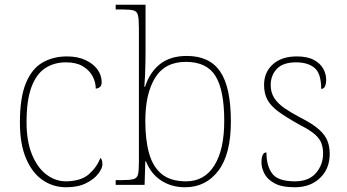

<svg xmlns="http://www.w3.org/2000/svg" viewBox="-20 -780 1463 810"><path d="M259 10Q205 10 161 -19.5Q117 -49 90.5 -110Q64 -171 64 -263Q64 -369 89.5 -430Q115 -491 160 -516.5Q205 -542 262 -542Q308 -542 341 -526.5Q374 -511 391.5 -486.5Q409 -462 409 -433Q409 -425 406 -419Q403 -413 397.5 -410Q392 -407 384 -406Q384 -434 370 -459.5Q356 -485 328.5 -501Q301 -517 258 -517Q209 -517 171.5 -493Q134 -469 113 -413.5Q92 -358 92 -264Q92 -184 115 -128Q138 -72 176 -43.5Q214 -15 259 -15Q322 -16 355 -45Q388 -74 404 -114Q409 -108 410.5 -101.5Q412 -95 412 -86Q412 -70 394.5 -47Q377 -24 343 -7Q309 10 259 10Z M761 10Q704 10 660.5 -18Q617 -46 596 -99H593L590 0H468V-20H489Q526 -20 542 -24Q558 -28 562 -43.5Q566 -59 566 -94V-662Q566 -699 562 -715.5Q558 -732 543.5 -736Q529 -740 499 -740H468V-760H594V-560Q594 -541 593.5 -515.5Q593 -490 592 -463.5Q591 -437 589 -414H592Q612 -476 655.5 -510Q699 -544 768 -544Q864 -544 909 -478Q954 -412 954 -267Q954 -129 901 -59.5Q848 10 761 10ZM765 -15Q842 -15 884 -81.5Q926 -148 926 -270Q926 -400 889 -459.5Q852 -519 764 -519Q676 -519 634.5 -452Q593 -385 593 -269Q593 -190 609 -133Q625 -76 662.5 -45.5Q700 -15 765 -15Z M1224 10Q1168 10 1137.5 -7Q1107 -24 1095 -48.5Q1083 -73 1083 -95Q1083 -109 1085.5 -118.5Q1088 -128 1092.5 -132.5Q1097 -137 1104 -137Q1104 -80 1128.5 -47.5Q1153 -15 1224 -15Q1283 -15 1313 -50Q1343 -85 1343 -132Q1343 -156 1336 -175.5Q1329 -195 1308.5 -213Q1288 -231 1247 -252Q1189 -284 1155.5 -308.5Q1122 -333 1108 -359.5Q1094 -386 1094 -422Q1094 -475 1131 -508.5Q1168 -542 1232 -542Q1277 -542 1304.5 -527Q1332 -512 1344 -489.5Q1356 -467 1356 -445Q1356 -426 1351 -415.5Q1346 -405 1335 -405Q1335 -470 1307 -493.5Q1279 -517 1229 -517Q1174 -517 1148 -489.5Q1122 -462 1122 -421Q1122 -390 1137 -366.5Q1152 -343 1180.5 -323.5Q1209 -304 1249 -283Q1300 -257 1326 -233.5Q1352 -210 1361.5 -185.5Q1371 -161 1371 -131Q1371 -68 1330 -29Q1289 10 1224 10Z"/></svg>

Font: Noto Serif Kannada Thin
Style: Regular
Weight: 250
Version: Version 2.003